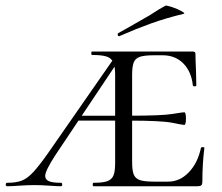

<svg xmlns="http://www.w3.org/2000/svg" viewBox="-49 -647 771 667"><path d="M276 -12Q308 -12 323.5 -17.5Q339 -23 345 -37Q351 -51 351 -81V-387Q351 -416 344.5 -430.5Q338 -445 321.5 -450.5Q305 -456 271 -456Q268 -456 268 -462Q268 -468 271 -468H621Q630 -468 630 -460Q630 -440 632 -398L633 -350Q633 -347 627.5 -347Q622 -347 621 -350Q616 -398 588 -426.5Q560 -455 516 -455H487Q452 -455 436.5 -449.5Q421 -444 415.5 -430Q410 -416 410 -386V-85Q410 -55 415.5 -41Q421 -27 436.5 -21.5Q452 -16 487 -16H535Q576 -16 607 -48.5Q638 -81 649 -133Q650 -136 655.5 -136Q661 -136 661 -133Q654 -79 654 -15Q654 -7 650.5 -3.5Q647 0 638 0H276Q273 0 273 -6Q273 -12 276 -12ZM-24 -12Q7 -12 26.5 -19.5Q46 -27 66.5 -49Q87 -71 120 -118L355 -456L362 -435L144 -109Q108 -54 108 -36Q108 -23 121 -17.5Q134 -12 163 -12Q167 -12 167 -6Q167 0 163 0Q148 0 122 -2Q94 -4 70 -4Q48 -4 18 -2Q-8 0 -24 0Q-29 0 -29 -6Q-29 -12 -24 -12ZM219 -245H387V-228H219ZM398 -228V-245Q512 -245 549 -251Q586 -257 591 -257Q597 -257 597 -235Q597 -213 591 -213Q586 -213 549 -220.5Q512 -228 398 -228ZM365 -521Q361 -521 360 -525.5Q359 -530 362 -532Q395 -550 471 -594Q489 -606 502.5 -614Q516 -622 525 -627Q529 -629 548.5 -622.5Q568 -616 582 -608Q596 -600 589 -599Q527 -584 475.5 -565.5Q424 -547 367 -522Z"/></svg>

Font: Cormorant SC
Style: Regular
Weight: 400
Designer: Christian Thalmann (Catharsis Fonts)
Foundry: Catharsis Fonts
Version: Version 4.000